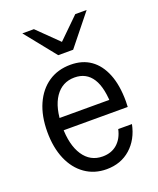

<svg xmlns="http://www.w3.org/2000/svg" viewBox="-139 -825 759 920"><g transform="rotate(-20 240.0 -365.0)"><path d="M245 10Q183 10 136 -23Q89 -56 63.5 -115.5Q38 -175 38 -255Q38 -336 64.5 -395.5Q91 -455 139 -487.5Q187 -520 252 -520Q312 -520 354 -490.5Q396 -461 419 -404Q442 -347 442 -264Q442 -257 441.5 -250.5Q441 -244 441 -236H90V-298H398L371 -259Q371 -359 340 -407.5Q309 -456 249 -456Q186 -456 150 -403.5Q114 -351 114 -255Q114 -161 149.5 -107.5Q185 -54 248 -54Q293 -54 322.5 -80Q352 -106 362 -152H432Q417 -78 367.5 -34Q318 10 245 10ZM213 -583 87 -740H146L286 -603H217L357 -740H415L289 -583Z"/></g></svg>

Font: Instrument Sans SemiCondensed
Style: Regular
Weight: 400
Width: 4
Designer: Rodrigo Fuenzalida
Foundry: fragTYPE
Version: Version 1.000;gftools[0.9.28]